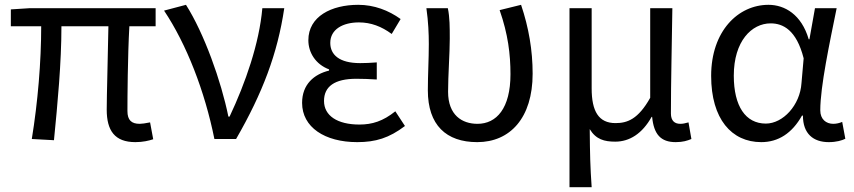

<svg xmlns="http://www.w3.org/2000/svg" viewBox="-20 -577 3545 797"><path d="M542 13C573 13 598 7 616 1L603 -69C583 -65 569 -63 560 -63C526 -63 509 -78 509 -116C509 -169 510 -344 517 -468H626V-543H103L25 -538V-468H151C151 -321 137 -153 112 0L204 5C219 -147 235 -315 235 -468H430C428 -348 423 -179 423 -122C423 -35 456 13 542 13Z M870 0H960C1070 -191 1132 -354 1160 -543H1069C1056 -396 999 -233 933 -93H928C898 -241 827 -439 752 -557L661 -533C754 -394 830 -199 870 0Z M1463 13C1539 13 1595 -4 1661 -54L1621 -115C1570 -74 1525 -60 1472 -60C1380 -60 1325 -97 1325 -158C1325 -218 1369 -250 1459 -250C1486 -250 1512 -249 1544 -247V-318C1517 -316 1497 -315 1475 -315C1388 -315 1351 -350 1351 -399C1351 -455 1403 -484 1470 -484C1520 -484 1564 -467 1606 -436L1643 -498C1593 -534 1533 -557 1467 -557C1356 -557 1260 -509 1260 -410C1260 -359 1290 -310 1346 -289V-284C1284 -269 1234 -227 1234 -150C1234 -49 1328 13 1463 13Z M1961 13C2097 13 2191 -87 2191 -271C2191 -368 2175 -462 2143 -557L2054 -535C2089 -435 2099 -351 2099 -269C2099 -127 2041 -63 1962 -63C1898 -63 1840 -99 1840 -196C1840 -263 1847 -356 1847 -416C1847 -464 1847 -505 1839 -543H1750C1758 -486 1760 -438 1760 -394C1760 -330 1756 -266 1756 -202C1756 -58 1832 13 1961 13Z M2344 200H2436C2430 114 2429 66 2428 -41C2454 2 2489 11 2534 11C2593 11 2646 -22 2685 -92H2687C2694 -19 2723 13 2785 13C2815 13 2833 7 2850 0L2838 -69C2824 -65 2814 -63 2804 -63C2781 -63 2765 -75 2765 -106C2765 -237 2769 -396 2771 -543H2679V-171C2629 -82 2584 -66 2535 -66C2465 -66 2436 -115 2436 -210V-543H2344Z M3140 13C3211 13 3268 -24 3309 -97H3313C3313 -22 3356 13 3420 13C3452 13 3475 6 3489 -1L3476 -71C3465 -66 3451 -63 3439 -63C3409 -63 3385 -82 3385 -119C3385 -218 3424 -400 3453 -543H3363L3340 -414H3337C3307 -517 3237 -557 3170 -557C3044 -557 2932 -448 2932 -262C2932 -83 3017 13 3140 13ZM3159 -64C3075 -64 3026 -136 3026 -263C3026 -406 3100 -480 3179 -480C3230 -480 3286 -453 3316 -335L3307 -232C3301 -140 3230 -64 3159 -64Z"/></svg>

Font: Noto Sans Mono CJK SC
Style: Regular
Weight: 400
Designer: Ryoko NISHIZUKA 西塚涼子 (kana, bopomofo & ideographs); Paul D. Hunt (Latin, Greek & Cyrillic); Sandoll Communications 산돌커뮤니
Foundry: Adobe
Version: Version 2.004;hotconv 1.0.118;makeotfexe 2.5.65603